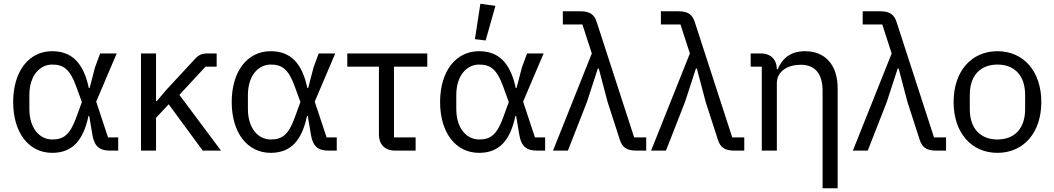

<svg xmlns="http://www.w3.org/2000/svg" viewBox="-20 -800 5599 1020"><path d="M608 0V-70H554L491 -260L600 -516H512L485 -443L456 -332H452C424 -464 363 -528 257 -528C133 -528 50 -421 50 -258C50 -95 133 12 257 12C365 12 423 -55 450 -184H454L471 -83C481 -23 509 0 563 0ZM257 -59C194 -59 136 -114 136 -222V-294C136 -402 194 -457 257 -457C317 -457 351 -433 384 -343L415 -258L384 -173C351 -83 317 -59 257 -59Z M876 -246 1057 0H1154L933 -296L1072 -446H1131V-516H1082C1054 -516 1036 -509 1016 -487L863 -322L813 -263H809V-516H729V0H809V-174Z M1769 0V-70H1715L1652 -260L1761 -516H1673L1646 -443L1617 -332H1613C1585 -464 1524 -528 1418 -528C1294 -528 1211 -421 1211 -258C1211 -95 1294 12 1418 12C1526 12 1584 -55 1611 -184H1615L1632 -83C1642 -23 1670 0 1724 0ZM1418 -59C1355 -59 1297 -114 1297 -222V-294C1297 -402 1355 -457 1418 -457C1478 -457 1512 -433 1545 -343L1576 -258L1545 -173C1512 -83 1478 -59 1418 -59Z M2078 0H2188V-70H2073V-446H2250V-516H1825V-446H1993V-85C1993 -35 2023 0 2078 0Z M2560 -585 2612 -769 2532 -780 2503 -592ZM2876 0V-70H2822L2759 -260L2868 -516H2780L2753 -443L2724 -332H2720C2692 -464 2631 -528 2525 -528C2401 -528 2318 -421 2318 -258C2318 -95 2401 12 2525 12C2633 12 2691 -55 2718 -184H2722L2739 -83C2749 -23 2777 0 2831 0ZM2525 -59C2462 -59 2404 -114 2404 -222V-294C2404 -402 2462 -457 2525 -457C2585 -457 2619 -433 2652 -343L2683 -258L2652 -173C2619 -83 2585 -59 2525 -59Z M3074 -670 3124 -516 2918 0H2997L3098 -258L3156 -436H3161L3208 -258L3273 -57C3285 -19 3308 0 3358 0H3413V-70H3349L3150 -683C3138 -721 3115 -740 3065 -740H2970V-670Z M3595 -670 3645 -516 3439 0H3518L3619 -258L3677 -436H3682L3729 -258L3794 -57C3806 -19 3829 0 3879 0H3934V-70H3870L3671 -683C3659 -721 3636 -740 3586 -740H3491V-670Z M4027 0H4107V-358C4107 -424 4169 -456 4233 -456C4310 -456 4350 -409 4350 -317V200H4430V-331C4430 -456 4363 -528 4257 -528C4180 -528 4136 -490 4111 -432H4107C4107 -481 4077 -516 4022 -516H3968V-446H4027Z M4667 -670 4717 -516 4511 0H4590L4691 -258L4749 -436H4754L4801 -258L4866 -57C4878 -19 4901 0 4951 0H5006V-70H4942L4743 -683C4731 -721 4708 -740 4658 -740H4563V-670Z M5279 12C5417 12 5512 -94 5512 -258C5512 -422 5417 -528 5279 -528C5141 -528 5046 -422 5046 -258C5046 -94 5141 12 5279 12ZM5279 -59C5193 -59 5132 -112 5132 -221V-295C5132 -404 5193 -457 5279 -457C5365 -457 5426 -404 5426 -295V-221C5426 -112 5365 -59 5279 -59Z"/></svg>

Font: Braiins Sans
Style: Regular
Weight: 400
Designer: Mike Abbink, Paul van der Laan, Pieter van Rosmalen, Jiri Chlebus, Lubos Buracinsky
Foundry: Bold Monday, Sudetype
Version: Version 1.000;hotconv 1.0.109;makeotfexe 2.5.65596